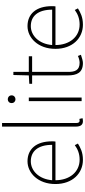

<svg xmlns="http://www.w3.org/2000/svg" viewBox="514 -1348 847 1916"><g transform="rotate(-90 938.0 -390.5)"><path d="M300 13C378 13 423 -13 463 -37L447 -68C407 -39 362 -20 302 -20C178 -20 97 -122 97 -261H483C485 -274 485 -286 485 -297C485 -453 408 -540 286 -540C169 -540 59 -434 59 -262C59 -90 167 13 300 13ZM97 -294C108 -427 192 -507 286 -507C385 -507 450 -437 450 -294Z M686 13C701 13 707 11 716 9L709 -22C698 -20 694 -20 690 -20C676 -20 668 -31 668 -53V-794H632V-59C632 -8 652 13 686 13Z M886 0H922V-527H886ZM905 -660C925 -660 944 -675 944 -698C944 -723 925 -737 905 -737C884 -737 867 -723 867 -698C867 -675 884 -660 905 -660Z M1267 13C1285 13 1318 4 1349 -7L1337 -37C1318 -28 1290 -20 1270 -20C1193 -20 1178 -67 1178 -135V-494H1334V-527H1178V-681H1147L1143 -527L1059 -522V-494H1143V-140C1143 -48 1169 13 1267 13Z M1649 13C1727 13 1772 -13 1812 -37L1796 -68C1756 -39 1711 -20 1651 -20C1527 -20 1446 -122 1446 -261H1832C1834 -274 1834 -286 1834 -297C1834 -453 1757 -540 1635 -540C1518 -540 1408 -434 1408 -262C1408 -90 1516 13 1649 13ZM1446 -294C1457 -427 1541 -507 1635 -507C1734 -507 1799 -437 1799 -294Z"/></g></svg>

Font: Noto Sans Japanese Thin
Style: Regular
Weight: 100
Designer: Ryoko NISHIZUKA (kana & ideographs); Paul D. Hunt (Latin, Greek & Cyrillic); Wenlong ZHANG (bopomofo); Sandoll Communica
Foundry: Adobe Systems Incorporated
Version: Version 1.000;PS 1;hotconv 1.0.78;makeotf.lib2.5.61930